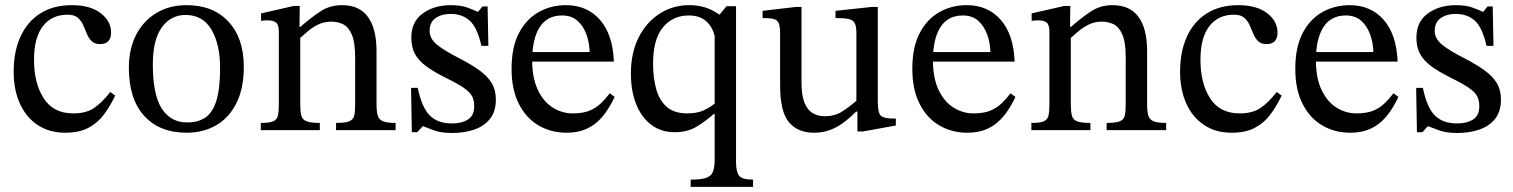

<svg xmlns="http://www.w3.org/2000/svg" viewBox="-20 -505 5871 745"><path d="M408 -148 427 -134Q408 -94 383.5 -61Q359 -28 323 -9Q287 10 233 10Q171 10 126 -20Q81 -50 57 -103.5Q33 -157 33 -226Q33 -305 59.5 -363Q86 -421 136.5 -453Q187 -485 259 -485Q330 -485 370.5 -454Q411 -423 411 -379Q411 -357 400.5 -345.5Q390 -334 369 -334Q347 -334 335.5 -345.5Q324 -357 317 -374Q310 -391 302.5 -408Q295 -425 281.5 -436.5Q268 -448 242 -448Q181 -448 146.5 -403.5Q112 -359 112 -273Q112 -182 149.5 -123.5Q187 -65 264 -65Q313 -65 343.5 -85Q374 -105 408 -148Z M704 10Q599 10 539.5 -55.5Q480 -121 480 -242Q480 -315 508 -369.5Q536 -424 586.5 -454.5Q637 -485 704 -485Q807 -485 866.5 -421Q926 -357 926 -246Q926 -162 897.5 -105Q869 -48 819 -19Q769 10 704 10ZM708 -30Q749 -30 777 -49Q805 -68 819.5 -114Q834 -160 834 -241Q834 -333 800.5 -390Q767 -447 700 -447Q643 -447 608 -399Q573 -351 573 -255Q573 -136 608.5 -82.5Q644 -29 708 -30Z M1515 0H1284V-28Q1320 -28 1335.5 -34.5Q1351 -41 1354.5 -57Q1358 -73 1358 -101V-282Q1358 -342 1344.5 -372Q1331 -402 1310 -411.5Q1289 -421 1266 -421Q1237 -421 1214 -409.5Q1191 -398 1172.5 -382Q1154 -366 1138 -352L1131 -401H1146Q1187 -437 1223.5 -461Q1260 -485 1307 -485Q1375 -485 1408 -439Q1441 -393 1441 -307V-101Q1441 -73 1445.5 -57Q1450 -41 1466 -34.5Q1482 -28 1515 -28ZM1221 0H992V-28Q1026 -28 1040.5 -34.5Q1055 -41 1058.5 -57Q1062 -73 1062 -101V-382Q1062 -409 1051 -417.5Q1040 -426 1020 -426Q1007 -426 1000 -425Q993 -424 993 -424V-453L1120 -482H1143L1142 -390L1145 -369V-101Q1145 -73 1149 -57Q1153 -41 1169 -34.5Q1185 -28 1221 -28Z M1578 8 1575 -164H1601Q1617 -87 1648 -56.5Q1679 -26 1734 -26Q1772 -26 1796 -41.5Q1820 -57 1820 -92Q1820 -116 1811.5 -132Q1803 -148 1779 -164.5Q1755 -181 1708 -204Q1662 -227 1633 -248.5Q1604 -270 1590 -296Q1576 -322 1576 -359Q1576 -421 1620.5 -453Q1665 -485 1729 -485Q1767 -485 1791 -476.5Q1815 -468 1834 -459H1835L1852 -480H1872L1875 -327H1848Q1832 -398 1803 -424.5Q1774 -451 1728 -451Q1694 -451 1670.5 -435Q1647 -419 1647 -385Q1647 -356 1674 -333Q1701 -310 1764 -278Q1810 -254 1841 -231.5Q1872 -209 1888 -182.5Q1904 -156 1904 -119Q1904 -72 1881 -43.5Q1858 -15 1819.5 -2Q1781 11 1736 11Q1693 11 1667.5 2Q1642 -7 1622 -15H1620L1599 8Z M2178 10Q2118 10 2069.5 -18.5Q2021 -47 1993 -102.5Q1965 -158 1965 -238Q1965 -322 1993.5 -376.5Q2022 -431 2070 -458Q2118 -485 2176 -485Q2258 -485 2308 -428Q2358 -371 2362 -266H2037L2036 -303H2268Q2267 -340 2255 -372.5Q2243 -405 2220 -425Q2197 -445 2161 -445Q2103 -445 2074 -399.5Q2045 -354 2045 -271Q2045 -202 2067 -156Q2089 -110 2125 -87.5Q2161 -65 2202 -65Q2243 -65 2268.5 -76Q2294 -87 2312 -104.5Q2330 -122 2346 -143L2365 -129Q2352 -101 2335 -75.5Q2318 -50 2296.5 -31Q2275 -12 2246 -1Q2217 10 2178 10Z M2902 220H2660V192Q2701 192 2720.5 185Q2740 178 2746.5 161Q2753 144 2753 113V-63H2750Q2717 -34 2682 -13Q2647 8 2598 8Q2546 8 2508 -20Q2470 -48 2449 -99.5Q2428 -151 2428 -220Q2428 -300 2458 -359.5Q2488 -419 2539.5 -452Q2591 -485 2654 -485Q2686 -485 2713.5 -477Q2741 -469 2772 -448L2799 -481H2836V124Q2836 162 2848 177Q2860 192 2902 192ZM2646 -65Q2683 -65 2707.5 -75.5Q2732 -86 2753 -103V-366Q2743 -404 2718 -424.5Q2693 -445 2653 -445Q2590 -445 2552 -398.5Q2514 -352 2514 -258Q2514 -204 2526 -160Q2538 -116 2567 -90.5Q2596 -65 2646 -65Z M3138 10Q3076 10 3041.5 -30.5Q3007 -71 3007 -173V-376Q3007 -403 3001.5 -415.5Q2996 -428 2981 -431.5Q2966 -435 2939 -435V-463L3068 -478H3090V-186Q3090 -135 3101.5 -106.5Q3113 -78 3133.5 -66Q3154 -54 3180 -54Q3218 -54 3245.5 -71Q3273 -88 3303 -114V-377Q3303 -404 3296 -416Q3289 -428 3271.5 -431.5Q3254 -435 3222 -435V-463L3362 -478H3386V-111Q3386 -67 3398 -56Q3410 -45 3446 -45H3456V-18L3329 5H3307V-72H3302Q3276 -46 3250.5 -27.5Q3225 -9 3197.5 0.5Q3170 10 3138 10Z M3733 10Q3673 10 3624.5 -18.5Q3576 -47 3548 -102.5Q3520 -158 3520 -238Q3520 -322 3548.5 -376.5Q3577 -431 3625 -458Q3673 -485 3731 -485Q3813 -485 3863 -428Q3913 -371 3917 -266H3592L3591 -303H3823Q3822 -340 3810 -372.5Q3798 -405 3775 -425Q3752 -445 3716 -445Q3658 -445 3629 -399.5Q3600 -354 3600 -271Q3600 -202 3622 -156Q3644 -110 3680 -87.5Q3716 -65 3757 -65Q3798 -65 3823.5 -76Q3849 -87 3867 -104.5Q3885 -122 3901 -143L3920 -129Q3907 -101 3890 -75.5Q3873 -50 3851.5 -31Q3830 -12 3801 -1Q3772 10 3733 10Z M4505 0H4274V-28Q4310 -28 4325.5 -34.5Q4341 -41 4344.5 -57Q4348 -73 4348 -101V-282Q4348 -342 4334.5 -372Q4321 -402 4300 -411.5Q4279 -421 4256 -421Q4227 -421 4204 -409.5Q4181 -398 4162.5 -382Q4144 -366 4128 -352L4121 -401H4136Q4177 -437 4213.5 -461Q4250 -485 4297 -485Q4365 -485 4398 -439Q4431 -393 4431 -307V-101Q4431 -73 4435.5 -57Q4440 -41 4456 -34.5Q4472 -28 4505 -28ZM4211 0H3982V-28Q4016 -28 4030.5 -34.5Q4045 -41 4048.5 -57Q4052 -73 4052 -101V-382Q4052 -409 4041 -417.5Q4030 -426 4010 -426Q3997 -426 3990 -425Q3983 -424 3983 -424V-453L4110 -482H4133L4132 -390L4135 -369V-101Q4135 -73 4139 -57Q4143 -41 4159 -34.5Q4175 -28 4211 -28Z M4934 -148 4953 -134Q4934 -94 4909.5 -61Q4885 -28 4849 -9Q4813 10 4759 10Q4697 10 4652 -20Q4607 -50 4583 -103.5Q4559 -157 4559 -226Q4559 -305 4585.5 -363Q4612 -421 4662.5 -453Q4713 -485 4785 -485Q4856 -485 4896.5 -454Q4937 -423 4937 -379Q4937 -357 4926.5 -345.5Q4916 -334 4895 -334Q4873 -334 4861.5 -345.5Q4850 -357 4843 -374Q4836 -391 4828.5 -408Q4821 -425 4807.5 -436.5Q4794 -448 4768 -448Q4707 -448 4672.5 -403.5Q4638 -359 4638 -273Q4638 -182 4675.5 -123.5Q4713 -65 4790 -65Q4839 -65 4869.5 -85Q4900 -105 4934 -148Z M5219 10Q5159 10 5110.5 -18.5Q5062 -47 5034 -102.5Q5006 -158 5006 -238Q5006 -322 5034.5 -376.5Q5063 -431 5111 -458Q5159 -485 5217 -485Q5299 -485 5349 -428Q5399 -371 5403 -266H5078L5077 -303H5309Q5308 -340 5296 -372.5Q5284 -405 5261 -425Q5238 -445 5202 -445Q5144 -445 5115 -399.5Q5086 -354 5086 -271Q5086 -202 5108 -156Q5130 -110 5166 -87.5Q5202 -65 5243 -65Q5284 -65 5309.5 -76Q5335 -87 5353 -104.5Q5371 -122 5387 -143L5406 -129Q5393 -101 5376 -75.5Q5359 -50 5337.5 -31Q5316 -12 5287 -1Q5258 10 5219 10Z M5478 8 5475 -164H5501Q5517 -87 5548 -56.5Q5579 -26 5634 -26Q5672 -26 5696 -41.5Q5720 -57 5720 -92Q5720 -116 5711.5 -132Q5703 -148 5679 -164.5Q5655 -181 5608 -204Q5562 -227 5533 -248.5Q5504 -270 5490 -296Q5476 -322 5476 -359Q5476 -421 5520.5 -453Q5565 -485 5629 -485Q5667 -485 5691 -476.5Q5715 -468 5734 -459H5735L5752 -480H5772L5775 -327H5748Q5732 -398 5703 -424.5Q5674 -451 5628 -451Q5594 -451 5570.5 -435Q5547 -419 5547 -385Q5547 -356 5574 -333Q5601 -310 5664 -278Q5710 -254 5741 -231.5Q5772 -209 5788 -182.5Q5804 -156 5804 -119Q5804 -72 5781 -43.5Q5758 -15 5719.5 -2Q5681 11 5636 11Q5593 11 5567.5 2Q5542 -7 5522 -15H5520L5499 8Z"/></svg>

Font: STIX Two Text
Style: Regular
Weight: 400
Designer: Ross Mills, John Hudson & Paul Hanslow, Tiro Typeworks Ltd; with prior portions MicroPress Inc., and Coen Hoffman.
Foundry: Tiro Typeworks Ltd
Version: Version 2.13 b171